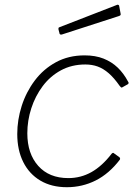

<svg xmlns="http://www.w3.org/2000/svg" viewBox="-20 -771 577 801"><path d="M333 -540Q378 -540 412 -526.5Q446 -513 471 -489Q496 -465 514 -431Q517 -427 516.5 -424.5Q516 -422 514 -420L489 -406Q487 -405 484.5 -407Q482 -409 479 -413Q456 -446 433.5 -465.5Q411 -485 387.5 -493.5Q364 -502 336 -502Q279 -502 234 -477.5Q189 -453 158 -411.5Q127 -370 110.5 -319Q94 -268 94 -215Q94 -130 139.5 -79Q185 -28 265 -28Q317 -28 361.5 -53Q406 -78 446 -130Q452 -136 456 -131L477 -116Q479 -115 480.5 -111.5Q482 -108 480 -105Q458 -76 432.5 -54Q407 -32 379 -18Q351 -4 321 3Q291 10 259 10Q195 10 148.5 -17.5Q102 -45 77 -95Q52 -145 52 -212Q52 -271 70.5 -329Q89 -387 125 -435Q161 -483 213.5 -511.5Q266 -540 333 -540ZM477 -747 483 -715Q484 -711 483 -708.5Q482 -706 476 -704L238 -627Q234 -626 231 -627.5Q228 -629 228 -633L224 -648Q223 -656 227 -657L469 -751Q471 -752 474 -750.5Q477 -749 477 -747Z"/></svg>

Font: Libre Franklin Thin
Style: Italic
Weight: 100
Italic angle: -8°
Designer: Pablo Impallari, Rodrigo Fuenzalida, Nhung Nguyen
Foundry: Impallari Type
Version: Version 3.000